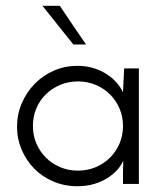

<svg xmlns="http://www.w3.org/2000/svg" viewBox="-20 -637 569 665"><path d="M39 -198Q39 -241 55.5 -279.5Q72 -318 100.5 -347Q129 -376 167 -392.5Q205 -409 248 -409Q278 -409 304 -401Q330 -393 350.5 -379.5Q371 -366 385 -349.5Q399 -333 406 -317L410 -400H461V0H406V-41Q406 -52 406.5 -62Q407 -72 407 -81Q400 -64 386 -48.5Q372 -33 351.5 -20Q331 -7 305 0.5Q279 8 248 8Q203 8 164.5 -8.5Q126 -25 98.5 -53Q71 -81 55 -118.5Q39 -156 39 -198ZM94 -201Q94 -168 106 -140Q118 -112 139 -91Q160 -70 188.5 -58Q217 -46 250 -46Q283 -46 311.5 -58Q340 -70 361 -91Q382 -112 394 -140Q406 -168 406 -201Q406 -233 394 -261Q382 -289 361 -310Q340 -331 311.5 -343Q283 -355 250 -355Q217 -355 188.5 -343Q160 -331 139 -310.5Q118 -290 106 -262Q94 -234 94 -201ZM187 -617Q210 -583 232.5 -549.5Q255 -516 278 -483H234L127 -617Z"/></svg>

Font: Josefin Sans
Style: Regular
Weight: 400
Designer: Santiago Orozco
Foundry: Typemade
Version: Version 1.0